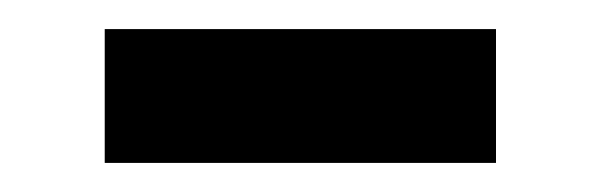

<svg xmlns="http://www.w3.org/2000/svg" viewBox="-20 -356 413 132"><path d="M52 -244V-336H321V-244Z"/></svg>

Font: Literata 7pt Medium
Style: Regular
Weight: 500
Designer: Latin by Veronika Burian and Jose Scaglione. Greek by Irene Vlachou. Cyrillic by Vera Evstafieva.
Foundry: TypeTogether
Version: Version 3.002